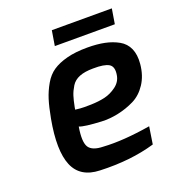

<svg xmlns="http://www.w3.org/2000/svg" viewBox="-125 -771 803 878"><g transform="rotate(-20 276.5 -331.5)"><path d="M213 -598 225 -671H517L505 -598ZM201 -293Q210 -292 224.5 -290.5Q239 -289 277 -290Q315 -291 345 -298Q375 -305 402 -325Q429 -345 434 -376Q441 -416 419 -429.5Q397 -443 342 -442Q302 -442 275.5 -431.5Q249 -421 235.5 -399Q222 -377 215.5 -356.5Q209 -336 203 -305Q202 -297 201 -293ZM83 -292Q93 -346 104 -381Q115 -416 134 -449Q153 -482 180.5 -500.5Q208 -519 250 -530Q292 -541 350 -541Q397 -541 433.5 -533.5Q470 -526 499.5 -509.5Q529 -493 542.5 -462.5Q556 -432 552 -388Q547 -333 521 -293.5Q495 -254 457.5 -235.5Q420 -217 378 -208Q336 -199 296 -201Q256 -203 228.5 -206.5Q201 -210 190 -215Q178 -143 194.5 -117Q211 -91 265 -90Q359 -84 493 -106L480 -22Q361 13 213 7Q118 4 87 -70.5Q56 -145 83 -292Z"/></g></svg>

Font: Exo
Style: Demi Bold Italic
Weight: 600
Designer: Natanael Gama
Version: Version 1